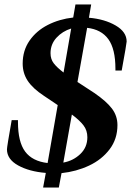

<svg xmlns="http://www.w3.org/2000/svg" viewBox="-20 -755 592 855"><path d="M184 15Q110 9 60.5 -18.5Q11 -46 11 -90Q11 -101 32 -220H60V-212Q60 -123 92 -80Q124 -37 192 -29L237 -287L176 -328Q126 -361 103.5 -395Q81 -429 81 -472Q81 -530 111.5 -574Q142 -618 193 -644Q244 -670 306 -677L316 -735H386L376 -676Q446 -670 495 -641.5Q544 -613 544 -570Q544 -562 522 -441H494V-449Q494 -537 462.5 -580.5Q431 -624 368 -631L325 -390L400 -341Q454 -304 478.5 -271.5Q503 -239 503 -198Q503 -136 468 -90Q433 -44 376.5 -17.5Q320 9 254 16L242 80H172ZM297 -628Q258 -616 231.5 -587Q205 -558 205 -518Q205 -492 219 -473.5Q233 -455 263 -432ZM369 -144Q369 -174 352 -196.5Q335 -219 300 -245L262 -31Q306 -39 337.5 -69Q369 -99 369 -144Z"/></svg>

Font: Philosopher
Style: Bold Italic
Weight: 700
Italic angle: -10°
Designer: Jovanny Lemonad
Foundry: Jovanny Lemonad
Version: Version 2.000